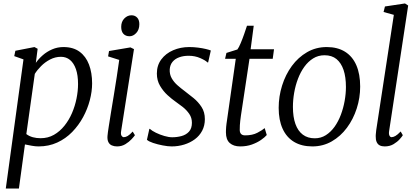

<svg xmlns="http://www.w3.org/2000/svg" viewBox="-20 -838 2429 1112"><path d="M13.5 254 116 -494 62.5 -513 69 -544 179.5 -565.5 198 -555.5 187.5 -474Q203.5 -497 227.5 -518Q251.5 -539 282 -552.2Q312.5 -565.5 347.5 -565.5Q404 -565.5 440.8 -538.5Q477.5 -511.5 495.5 -464Q513.5 -416.5 513.5 -355Q513.5 -308.5 500.2 -257.8Q487 -207 461.2 -159.5Q435.5 -112 398 -73.5Q360.5 -35 311.5 -12.5Q262.5 10 203.5 10Q185 10 164.2 6.2Q143.5 2.5 124.5 -1.5L89.5 254ZM132.5 -61.5Q149 -49 170.2 -43.2Q191.5 -37.5 215 -37.5Q258 -37.5 292.5 -57.2Q327 -77 353.2 -109.8Q379.5 -142.5 397 -183.2Q414.5 -224 423.2 -267.5Q432 -311 432 -351Q432 -402.5 419.8 -437.5Q407.5 -472.5 385.5 -490.8Q363.5 -509 333 -509Q300 -509 270.2 -493.5Q240.5 -478 217.8 -455Q195 -432 181.5 -410Z M658 10Q641 10 627.8 4.2Q614.5 -1.5 607.8 -14.8Q601 -28 602.5 -50Q604 -68.5 609.8 -105Q615.5 -141.5 623.2 -189.2Q631 -237 639.8 -290Q648.5 -343 656.5 -395Q664.5 -447 670.5 -491L606 -511.5L611.5 -542.5L735.5 -563.5L756 -553.5L681.5 -78.5Q678.5 -60 684 -51.8Q689.5 -43.5 696.5 -43.5Q707.5 -43.5 719.5 -50.5Q731.5 -57.5 748.5 -76L761.5 -55Q756.5 -47.5 742.2 -32Q728 -16.5 706.5 -3.2Q685 10 658 10ZM730.5 -628Q708 -628 695 -641.8Q682 -655.5 682 -682.5Q682 -712.5 700 -731Q718 -749.5 741.5 -749.5Q761.5 -749.5 774.2 -736.2Q787 -723 787 -698Q787 -666 769.2 -647Q751.5 -628 730.5 -628Z M1185.5 -476.5H1181.5Q1171.5 -487.5 1140.5 -501.2Q1109.5 -515 1072.5 -515Q1042 -515 1018 -506.2Q994 -497.5 979.5 -480.2Q965 -463 963 -436.5Q961.5 -408 974.2 -385.2Q987 -362.5 1007.8 -344.2Q1028.5 -326 1049.5 -310.5Q1074 -292 1101 -270Q1128 -248 1147.2 -218.5Q1166.5 -189 1166.5 -148Q1166.5 -110.5 1151 -81Q1135.5 -51.5 1108.5 -31.5Q1081.5 -11.5 1047 -0.8Q1012.5 10 974 10Q952.5 10 922.5 4.2Q892.5 -1.5 866.5 -10.2Q840.5 -19 831 -28.5L845 -91.5H848Q860 -80.5 883 -69.2Q906 -58 931.8 -50.5Q957.5 -43 977.5 -43Q1005 -43 1031.2 -50Q1057.5 -57 1074.5 -75.5Q1091.5 -94 1091.5 -127Q1091.5 -156 1076 -178.5Q1060.5 -201 1038 -218.8Q1015.5 -236.5 994.5 -251Q975.5 -264 950.5 -286.8Q925.5 -309.5 907 -340.8Q888.5 -372 888.5 -412Q888.5 -459.5 914.2 -494Q940 -528.5 982.8 -547Q1025.5 -565.5 1076 -565.5Q1102 -565.5 1127.2 -562.2Q1152.5 -559 1172.2 -554.2Q1192 -549.5 1201 -545.5Z M1375.5 -169.5Q1373 -152 1371.5 -138.8Q1370 -125.5 1369.2 -113Q1368.5 -100.5 1368.5 -85.5Q1368.5 -70.5 1376.2 -62.2Q1384 -54 1399.5 -54Q1442 -54 1470.5 -69Q1499 -84 1513 -96L1525 -56Q1514 -43 1491.8 -27.5Q1469.5 -12 1439 -1Q1408.5 10 1371 10Q1333 10 1310.8 -9.5Q1288.5 -29 1288.5 -71.5Q1288.5 -78.5 1288.8 -86.2Q1289 -94 1289.8 -103Q1290.5 -112 1291.8 -121.2Q1293 -130.5 1294.5 -140L1345.5 -497.5H1283.5L1291.5 -531.5L1355 -551.5Q1363.5 -563 1374 -588Q1384.5 -613 1394.2 -640.8Q1404 -668.5 1410.5 -689H1449.5L1431.5 -552.5H1567L1559.5 -497.5H1425Z M1872.5 -565.5Q1935 -565.5 1978.2 -538.5Q2021.5 -511.5 2043.8 -460.2Q2066 -409 2066 -336.5Q2066 -271.5 2046 -209.5Q2026 -147.5 1989.2 -98Q1952.5 -48.5 1901.5 -19.2Q1850.5 10 1789 10Q1727 10 1683.2 -16.2Q1639.5 -42.5 1616.8 -92.5Q1594 -142.5 1594 -213Q1594 -279.5 1613.8 -342.5Q1633.5 -405.5 1670.2 -455.8Q1707 -506 1758.5 -535.8Q1810 -565.5 1872.5 -565.5ZM1859.5 -518Q1823 -518 1793.8 -499.8Q1764.5 -481.5 1742.5 -451Q1720.5 -420.5 1705.8 -381.8Q1691 -343 1683.8 -301Q1676.5 -259 1676.5 -219Q1676.5 -160.5 1691 -120Q1705.5 -79.5 1733.8 -58.2Q1762 -37 1803 -37Q1838.5 -37 1867.2 -55.2Q1896 -73.5 1917.8 -104Q1939.5 -134.5 1954 -173Q1968.5 -211.5 1976 -253.2Q1983.5 -295 1983.5 -334.5Q1983.5 -392 1969.8 -432.8Q1956 -473.5 1929 -495.8Q1902 -518 1859.5 -518Z M2233.5 -78Q2231 -61 2235.8 -52.2Q2240.5 -43.5 2247.5 -43.5Q2257.5 -43.5 2270 -50.5Q2282.5 -57.5 2300.5 -76.5L2313 -55Q2309 -47.5 2295.2 -32Q2281.5 -16.5 2259.5 -3.2Q2237.5 10 2208 10Q2191 10 2179.2 4Q2167.5 -2 2161.5 -15.5Q2155.5 -29 2156 -50.5Q2156 -54 2156.5 -60Q2157 -66 2157.8 -72.8Q2158.5 -79.5 2159 -84.5L2261 -752L2201.5 -768.5L2209.5 -800.5L2325.5 -818L2344 -806Z"/></svg>

Font: Merriweather 24pt Light
Style: Italic
Weight: 300
Italic angle: -7.8°
Version: Version 2.101